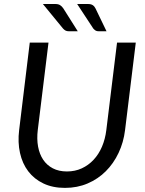

<svg xmlns="http://www.w3.org/2000/svg" viewBox="-20 -929 725 958"><path d="M68 0ZM314 -73.5Q354.5 -73.5 388 -89Q421.5 -104.5 447 -131.8Q472.5 -159 488.8 -197Q505 -235 510.5 -280L564 -716.5H657.5L604 -280Q596.5 -218.5 571.5 -165.8Q546.5 -113 507.5 -74.2Q468.5 -35.5 417 -13.5Q365.5 8.5 304 8.5Q243 8.5 196.8 -13.5Q150.5 -35.5 121 -74.2Q91.5 -113 79.8 -165.8Q68 -218.5 75.5 -280L128.5 -716.5H222L168.5 -280.5Q163 -235.5 170 -197.5Q177 -159.5 195.5 -132Q214 -104.5 243.8 -89Q273.5 -73.5 314 -73.5ZM419 -909Q434 -909 442.8 -903.2Q451.5 -897.5 456.5 -887L511.5 -773H472.5Q463 -773 457.5 -776.2Q452 -779.5 445.5 -786.5L365 -909ZM256 -909Q271 -909 280 -903.2Q289 -897.5 296 -887L368 -773H323.5Q314 -773 307.5 -776.2Q301 -779.5 294.5 -786.5L194 -909Z"/></svg>

Font: Lato
Style: Italic
Weight: 400
Italic angle: -7°
Designer: Lukasz Dziedzic
Foundry: tyPoland Lukasz Dziedzic
Version: Version 2.007; 2014-02-27